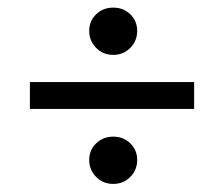

<svg xmlns="http://www.w3.org/2000/svg" viewBox="-20 -534 575 494"><path d="M479.5 -322.8H56.9V-253.7H479.5ZM209.5 -454.5Q209.5 -429 227.3 -410.9Q245.1 -392.8 271.4 -392.8Q297.6 -392.8 315.3 -410.9Q333 -429 333 -454.5Q333 -479.9 315.3 -497.2Q297.6 -514.4 271.4 -514.4Q245.1 -514.4 227.3 -497.2Q209.5 -479.9 209.5 -454.5ZM209.5 -122.4Q209.5 -96.9 227.3 -78.9Q245.1 -60.8 271.4 -60.8Q297.6 -60.8 315.3 -78.9Q333 -96.9 333 -122.4Q333 -147.9 315.3 -165.1Q297.6 -182.4 271.4 -182.4Q245.1 -182.4 227.3 -165.1Q209.5 -147.9 209.5 -122.4Z"/></svg>

Font: Estedad-FD-VF Thin
Style: Regular
Weight: 100
Designer: Amin Abedi
Version: Version 5.0